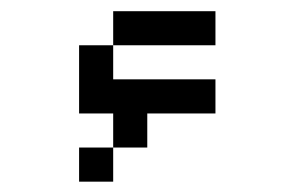

<svg xmlns="http://www.w3.org/2000/svg" viewBox="-20 -458 540 352"><path d="M375 -250V-312.5H187.5V-375H125Q125 -375 125 -250H187.5V-187.5H125V-125H187.5V-187.5H250V-250ZM375 -375V-437.5H187.5V-375Z"/></svg>

Font: UnifontExMono
Style: Regular
Weight: 500
Version: Version 15.0.06